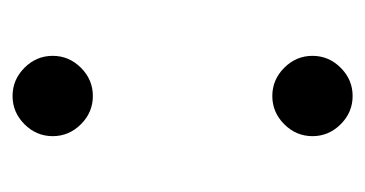

<svg xmlns="http://www.w3.org/2000/svg" viewBox="-158 -410 582 306"><g transform="rotate(90 133.0 -257.0)"><path d="M178 -95Q197 -76 197 -50Q197 -24 178 -5Q159 14 133 14Q107 14 88 -5Q69 -24 69 -50Q69 -76 88 -95Q107 -114 133 -114Q159 -114 178 -95ZM178 -509Q197 -490 197 -464Q197 -438 178 -419Q159 -400 133 -400Q107 -400 88 -419Q69 -438 69 -464Q69 -490 88 -509Q107 -528 133 -528Q159 -528 178 -509Z"/></g></svg>

Font: Playfair Display
Style: Regular
Weight: 400
Designer: Claus Eggers S?rensen
Foundry: Claus Eggers S?rensen
Version: Version 1.003